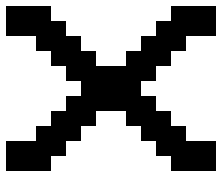

<svg xmlns="http://www.w3.org/2000/svg" viewBox="-70 -670 740 640"><g transform="rotate(90 300.0 -350.0)"><path d="M550 0V-150H500V-200H450V-250H400V-300H350V-400H400V-450H450V-500H500V-550H550V-700H450V-600H400V-550H350V-500H300V-450H250V-500H200V-550H150V-600H100V-700H0V-550H50V-500H100V-450H150V-400H200V-300H150V-250H100V-200H50V-150H0V0H100V-100H150V-150H200V-200H250V-250H300V-200H350V-150H400V-100H450V0Z"/></g></svg>

Font: Analogue OS
Style: Regular
Weight: 400
Designer: AbFarid
Version: Version 1.000